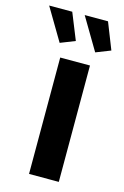

<svg xmlns="http://www.w3.org/2000/svg" viewBox="-158 -782 539 835"><g transform="rotate(15 112.0 -365.0)"><path d="M116 -730H221L268 -611L202 -585ZM-44 -730H60L108 -611L42 -585ZM61 0V-524H195V0Z"/></g></svg>

Font: Oxford Sans
Style: Bold
Weight: 700
Designer: Matt McInerney, Pablo Impallari, Rodrigo Fuenzalida
Foundry: Matt McInerney, Pablo Impallari, Rodrigo Fuenzalida
Version: Version 3.000g; ttfautohint (v1.5) -l 8 -r 28 -G 28 -x 14 -D